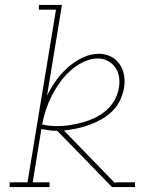

<svg xmlns="http://www.w3.org/2000/svg" viewBox="-20 -755 640 775"><path d="M19 0V-19H91L206 -716H137V-735H230L170 -369Q185 -400 206 -429.5Q227 -459 254 -483Q281 -507 313.5 -522.5Q346 -538 380 -538Q405 -538 427 -527Q449 -516 462.5 -496.5Q476 -477 480.5 -452.5Q485 -428 481 -403Q477 -377 465.5 -352Q454 -327 434.5 -307.5Q415 -288 390.5 -274Q366 -260 341 -251Q316 -242 290 -236.5Q264 -231 238 -228L445 -15L446 -19H525V0H432L300 -136L211 -227Q211 -227 210.5 -227Q210 -227 210 -227Q194 -227 178.5 -229Q163 -231 147 -234L112 -19H180V0ZM211 -246Q237 -246 262.5 -250Q288 -254 313.5 -261Q339 -268 364 -280Q389 -292 409.5 -310Q430 -328 443 -352Q456 -376 460 -402Q464 -423 460.5 -444.5Q457 -466 445.5 -482.5Q434 -499 415.5 -509Q397 -519 376 -519Q346 -519 317 -505Q288 -491 264 -469.5Q240 -448 221.5 -422Q203 -396 189 -368.5Q175 -341 165.5 -312Q156 -283 150 -253Q165 -249 180.5 -247.5Q196 -246 211 -246Z"/></svg>

Font: Iosevka Curly Slab ThEx
Style: Italic
Weight: 100
Width: 7
Italic angle: -9°
Monospace: yes
Designer: Belleve Invis
Foundry: Belleve Invis
Version: Version 11.1.0; ttfautohint (v1.8.3)